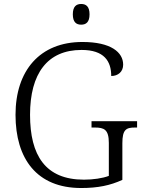

<svg xmlns="http://www.w3.org/2000/svg" viewBox="-20 -935 722 965"><path d="M388 -811C412 -811 430 -823 430 -863C430 -903 412 -915 388 -915C364 -915 346 -903 346 -863C346 -823 364 -811 388 -811ZM388 10C472 10 534 -3 595 -31V-215C595 -284 614 -294 658 -294H669V-326H440V-294H457C503 -294 527 -284 527 -217V-51C496 -39 448 -32 402 -32C208 -32 131 -154 131 -358C131 -565 218 -684 390 -684C504 -684 539 -627 539 -553C573 -553 599 -574 599 -610C599 -672 538 -724 394 -724C180 -724 58 -580 58 -358C58 -137 165 10 388 10Z"/></svg>

Font: Noto Serif Telugu Light
Style: Regular
Weight: 300
Designer: Jelle Bosma - Monotype Design Team
Foundry: Monotype Imaging Inc.
Version: Version 2.005